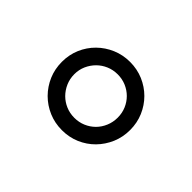

<svg xmlns="http://www.w3.org/2000/svg" viewBox="-59 -829 438 438"><g transform="rotate(-45 160.0 -610.0)"><path d="M230 -609.9Q230 -624.5 224.6 -637.2Q219.2 -649.9 209.7 -659.4Q200.2 -668.9 187.5 -674.6Q174.8 -680.2 160.2 -680.2Q145.5 -680.2 132.6 -674.6Q119.6 -668.9 110.1 -659.4Q100.6 -649.9 95.2 -637.2Q89.8 -624.5 89.8 -609.9Q89.8 -595.2 95.2 -582.5Q100.6 -569.8 110.1 -560.3Q119.6 -550.8 132.6 -545.4Q145.5 -540 160.2 -540Q174.8 -540 187.5 -545.4Q200.2 -550.8 209.7 -560.3Q219.2 -569.8 224.6 -582.5Q230 -595.2 230 -609.9ZM270 -609.9Q270 -586.9 261.5 -566.9Q252.9 -546.9 238 -532Q223.1 -517.1 203.1 -508.5Q183.1 -500 160.2 -500Q137.2 -500 117.2 -508.5Q97.2 -517.1 82 -532Q66.9 -546.9 58.3 -566.9Q49.8 -586.9 49.8 -609.9Q49.8 -632.8 58.3 -652.8Q66.9 -672.9 82 -688Q97.2 -703.1 117.2 -711.7Q137.2 -720.2 160.2 -720.2Q183.1 -720.2 203.1 -711.7Q223.1 -703.1 238 -688Q252.9 -672.9 261.5 -652.8Q270 -632.8 270 -609.9Z"/></g></svg>

Font: Charis SIL Afr
Style: Regular
Weight: 400
Foundry: SIL International
Version: Version 5.000